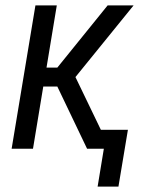

<svg xmlns="http://www.w3.org/2000/svg" viewBox="-20 -550 540 710"><path d="M341 140 364 0H302L192 -230H140L102 0H23L111 -530H190L152 -300H192L378 -530H474L259 -265L353 -70H453L418 140Z"/></svg>

Font: Iosevka Curly Oblique
Style: Regular
Weight: 400
Italic angle: -9°
Monospace: yes
Designer: Belleve Invis
Foundry: Belleve Invis
Version: Version 11.1.0; ttfautohint (v1.8.3)